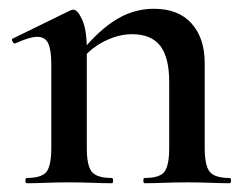

<svg xmlns="http://www.w3.org/2000/svg" viewBox="-20 -418 563 438"><path d="M310 0Q307 0 307 -6Q307 -12 310 -12Q344 -12 355 -26Q366 -40 366 -81V-231Q366 -287 345.5 -313.5Q325 -340 281 -340Q249 -340 215.5 -322.5Q182 -305 160 -274L155 -286Q194 -339 237.5 -368.5Q281 -398 331 -398Q387 -398 417 -364.5Q447 -331 447 -274V-81Q447 -40 458.5 -26Q470 -12 504 -12Q507 -12 507 -6Q507 0 504 0Q485 0 460 -1Q435 -2 407 -2Q380 -2 354.5 -1Q329 0 310 0ZM41 0Q38 0 38 -6Q38 -12 41 -12Q75 -12 86 -26Q97 -40 97 -81V-272Q97 -304 90 -319Q83 -334 65 -334Q56 -334 43 -330Q30 -326 15 -319Q11 -318 8.5 -323.5Q6 -329 9 -330L140 -394Q145 -396 147 -396Q157 -396 167.5 -373Q178 -350 178 -306V-81Q178 -40 189.5 -26Q201 -12 235 -12Q238 -12 238 -6Q238 0 235 0Q216 0 191 -1Q166 -2 138 -2Q111 -2 85.5 -1Q60 0 41 0Z"/></svg>

Font: Cormorant Garamond Light SemiBold
Style: Regular
Weight: 600
Version: Version 4.001